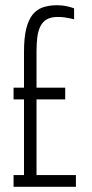

<svg xmlns="http://www.w3.org/2000/svg" viewBox="-20 -716 351 736"><path d="M32 0V-45H72V-335H32V-380H72V-517Q72 -571 80.5 -605.5Q89 -640 105 -660Q121 -680 145 -688Q169 -696 199 -696Q219 -696 236.5 -692Q254 -688 264 -684V-642Q257 -644 247 -646Q237 -648 226 -649.5Q215 -651 201 -651Q175 -651 159 -641.5Q143 -632 134.5 -614.5Q126 -597 123 -573Q120 -549 120 -519V-380H230V-335H120V-45H271V0Z"/></svg>

Font: Saira UltraCondensed Light
Style: Regular
Weight: 300
Width: 1
Designer: Hector Gatti with collaboration of the Omnibus-Type team
Foundry: Omnibus-Type
Version: Version 1.101